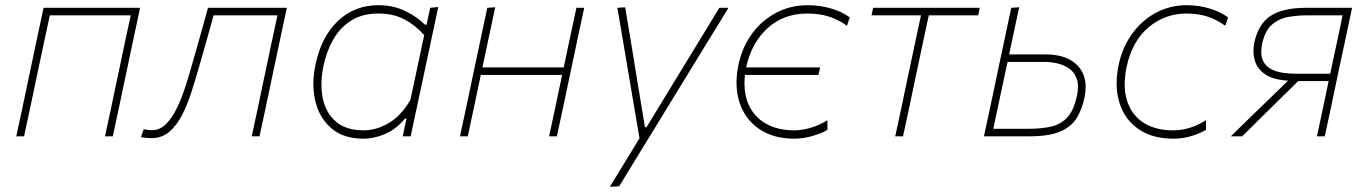

<svg xmlns="http://www.w3.org/2000/svg" viewBox="-20 -524 5260 738"><path d="M42.5 0Q54.5 -56.5 66 -109Q77 -161 89.5 -221L100 -270.5Q113 -332 124.2 -385Q135.5 -438 147.5 -494H518.5Q506.5 -438 495.2 -385Q484 -332 471 -270.5L460.5 -221Q448 -161 437 -109Q425.5 -56.5 413.5 0H383.5Q395.5 -56.5 407 -109Q418 -161 430.5 -221L441 -270.5Q452.5 -325.5 462.2 -371Q472 -416.5 482.5 -465H171.5Q161 -416.5 151.2 -371Q141.5 -325.5 130 -270.5L119.5 -221Q107 -161 95.8 -108.8Q84.5 -56.5 72.5 0Z M562 7Q555.5 7 543 6Q530.5 5 522 3L532.5 -27.5Q540.5 -25.5 549.5 -24.5Q558.5 -23.5 563.5 -23.5Q594.5 -23.5 618.2 -47.2Q642 -71 660.8 -110.2Q679.5 -149.5 694.5 -196.8Q709.5 -244 722.5 -291Q737 -341.5 751.5 -393Q765.5 -444.5 779.5 -494H1082.5Q1070.5 -438 1059.2 -385Q1048 -332 1035 -270.5L1024.5 -221Q1012 -161 1001 -109Q989.5 -56.5 977.5 0H947.5Q959.5 -56.5 971 -109Q982 -161 994.5 -221L1005 -270.5Q1016.5 -325.5 1026.2 -371Q1036 -416.5 1046.5 -465H801Q788.5 -419.5 776 -375Q763 -330 749.5 -282Q733.5 -225.5 717 -173.8Q700.5 -122 679.5 -81.2Q658.5 -40.5 630 -16.8Q601.5 7 562 7Z M1528 0Q1531 -14 1534 -28.5L1542.5 -68H1536.5Q1503 -27.5 1460.8 -9.2Q1418.5 9 1376.5 9Q1300 9 1253.8 -30.8Q1207.5 -70.5 1192 -135.5Q1184.5 -167 1184.5 -201.5Q1184.5 -237 1192.5 -275Q1215 -383 1279 -443.5Q1343 -504 1434.5 -504Q1492.5 -504 1538.5 -481.2Q1584.5 -458.5 1613.5 -429H1619.5L1633.5 -494L1664.5 -497Q1652 -439.5 1641 -386.5Q1629.5 -333 1616.5 -271.5L1564.5 -28.5Q1561.5 -14 1558.5 0ZM1377.5 -23Q1426.5 -23 1474 -50.8Q1521.5 -78.5 1557.5 -140L1610.5 -389Q1577.5 -426.5 1535 -449.2Q1492.5 -472 1434.5 -472Q1374 -472 1331.2 -445.8Q1288.5 -419.5 1262 -374Q1235.5 -328.5 1223.5 -271Q1215.5 -233 1215.5 -199Q1215.5 -172 1220.5 -147Q1232 -90.5 1271 -56.8Q1310 -23 1377.5 -23Z M1748 0Q1760 -56.5 1771.5 -109Q1782.5 -161 1795 -221L1805.5 -270.5Q1818.5 -332 1829.8 -385Q1841 -438 1853 -494L1883.5 -496Q1871.5 -439.5 1860 -386Q1848.5 -332 1835.5 -270.5L1834.5 -265H2147L2148 -270.5Q2161 -332 2172.2 -385Q2183.5 -438 2195.5 -494H2225.5Q2213.5 -438 2202.2 -385Q2191 -332 2178 -270.5L2167.5 -221Q2155 -161 2144 -109Q2132.5 -56.5 2120.5 0H2090.5Q2102.5 -56.5 2114 -109Q2125 -161 2137.5 -221L2140.5 -236H1828L1825 -221Q1812.5 -161 1801.2 -108.8Q1790 -56.5 1778 0Z M2324 194Q2352 148 2381 101Q2410 53.5 2438 7.5Q2430 -40.5 2421.5 -90Q2413 -139.5 2405 -187L2390 -276Q2381 -329.5 2371.5 -385.5Q2362 -441 2353 -494L2383 -496Q2395 -423.5 2406.5 -355Q2417.5 -286.5 2429.5 -214L2459 -35H2465L2575 -215.5Q2618.5 -287 2660.5 -355.5Q2702.5 -424 2745 -494H2780Q2755.5 -454 2733 -417Q2710 -379.5 2682.5 -335Q2655 -290 2617 -228L2532 -89Q2473.5 6.5 2433.2 72.2Q2393 138 2360 192Z M3033 9Q2953 9 2898.8 -27.8Q2844.5 -64.5 2823 -128.5Q2811 -164.5 2811 -206Q2811 -238 2818 -273Q2832 -341 2869.5 -393Q2907 -445 2962.5 -474.5Q3018 -504 3085.5 -504Q3131.5 -504 3174.2 -491.5Q3217 -479 3246.5 -457L3235.5 -425Q3200.5 -450 3164 -461Q3127.5 -472 3084.5 -472Q2991 -472 2929.5 -415Q2868 -358 2848 -265H3132.5L3126 -236H2843.5Q2841.5 -219 2841.5 -203Q2841.5 -157 2857.5 -122Q2879 -74 2924.5 -48.5Q2970 -23 3033 -23Q3063 -23 3098 -33.5Q3133 -44 3160.5 -62V-25Q3140.5 -12.5 3104.5 -1.8Q3068.5 9 3033 9Z M3421 0Q3433 -56.5 3444.5 -109Q3455.5 -161 3468 -221L3478.5 -270.5Q3490 -325.5 3499.8 -371Q3509.5 -416.5 3520 -465H3330L3336 -494H3746L3740 -465H3550Q3539.5 -416.5 3529.8 -371Q3520 -325.5 3508.5 -270.5L3498 -221Q3485.5 -161 3474.5 -109Q3463 -56.5 3451 0Z M3762 0Q3774 -56.5 3785.5 -109Q3796.5 -161 3809 -221L3819.5 -270.5Q3832.5 -332 3843.8 -385Q3855 -438 3867 -494L3897.5 -496Q3887.5 -450 3878.2 -406.2Q3869 -362.5 3859 -315H3998Q4083 -315 4124 -270Q4153 -237.5 4153 -189.5Q4153 -170.5 4148.5 -149Q4139.5 -105.5 4119.5 -71.8Q4099.5 -38 4056.8 -19Q4014 0 3935.5 0ZM3798 -29H3934.5Q3980.5 -29 4017.8 -36.8Q4055 -44.5 4081 -71.2Q4107 -98 4119 -154Q4123.5 -174 4123.5 -190.5Q4123.5 -208 4118.5 -221.5Q4109 -247.5 4088.2 -261.5Q4067.5 -275.5 4042.2 -280.8Q4017 -286 3995 -286H3853L3849.5 -270.5Q3835.5 -205.5 3823.2 -148Q3811 -90.5 3798 -29Z M4489.5 9Q4409 9 4356 -27.8Q4303 -64.5 4283 -128.5Q4272 -163.5 4272 -203.5Q4272 -236.5 4279.5 -273Q4293.5 -341 4330.8 -393Q4368 -445 4422.2 -474.5Q4476.5 -504 4541.5 -504Q4587.5 -504 4629 -491.5Q4670.5 -479 4700.5 -457L4689.5 -425Q4654.5 -450 4619 -461Q4583.5 -472 4540.5 -472Q4457.5 -472 4394.5 -418.8Q4331.5 -365.5 4310.5 -267Q4303 -231 4303 -199.5Q4303 -165.5 4312 -137Q4329.5 -82 4375.2 -52.5Q4421 -23 4489.5 -23Q4523.5 -23 4555.8 -33.5Q4588 -44 4615.5 -62V-25Q4595.5 -12.5 4562 -1.8Q4528.5 9 4489.5 9Z M4711 0Q4754.5 -42.5 4783.5 -71Q4820 -106 4855 -140L4931 -214Q4873.5 -217.5 4842.8 -238.5Q4812 -259.5 4803 -292Q4798 -309.5 4798 -328.5Q4798 -344 4801.5 -361Q4817 -432.5 4864.2 -463.2Q4911.5 -494 5001 -494H5177Q5165 -438 5154 -385Q5142.5 -332 5129.5 -271L5119 -221Q5106.5 -161 5095.5 -109Q5084 -56.5 5072 0H5042Q5053.5 -53.5 5064 -103.2Q5074.5 -153 5086.5 -210L5087 -212.5H4970L4896 -139.5Q4861 -105 4825.5 -70Q4789.5 -34.5 4754.5 0ZM4964.5 -240.5H5093L5099.5 -271.5Q5111 -324.5 5121 -371Q5130.5 -417.5 5140.5 -465H5001.5Q4969 -465 4933.8 -459.2Q4898.5 -453.5 4870.5 -430.5Q4842.5 -407.5 4831.5 -356Q4828 -338.5 4828 -324Q4828 -305.5 4834 -292Q4845 -268.5 4867.5 -257.5Q4890 -246.5 4916.5 -243.5Q4943 -240.5 4964.5 -240.5Z"/></svg>

Font: Heraclito Thin
Style: Italic
Weight: 100
Italic angle: -12°
Designer: Kostas Bartsokas (font) & Cristiano Sobral (main changes)
Foundry: Kostas Bartsokas (font) & Cristiano Sobral (main changes)
Version: Version 1.00;July 8, 2020;FontCreator 13.0.0.2655 64-bit